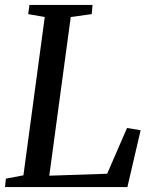

<svg xmlns="http://www.w3.org/2000/svg" viewBox="-24 -763 614 783"><path d="M-3.5 0 0 -34.5 71.5 -48 158.5 -693.5 91 -705.5 96 -743H353.5L350 -705.5L264.5 -693.5L177 -46.5L413 -54.5L494 -241L549.5 -232L495.5 0Z"/></svg>

Font: Merriweather 48pt
Style: Italic
Weight: 400
Italic angle: -7.8°
Version: Version 2.101